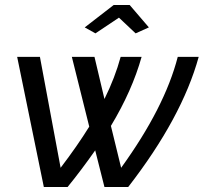

<svg xmlns="http://www.w3.org/2000/svg" viewBox="-20 -750 817 770"><path d="M319.8 -640.1 436 -730H500L577.1 -640.1L523.9 -616.2L457 -679.2L362.8 -616.2ZM48.8 -522H140.1L223.1 -77.1Q290.5 -165.5 337.9 -242.2L268.1 -522H358.9L398.9 -353Q441.4 -439 463.9 -522H547.9Q509.8 -386.2 424.8 -245.1L465.8 -77.1Q640.6 -318.8 692.9 -522H776.9Q709.5 -277.8 494.1 0H398.9L361.8 -147Q305.2 -66.4 251 0H155.8Z"/></svg>

Font: Rawline Medium
Style: Italic
Weight: 500
Italic angle: -12°
Designer: Matt McInerney, Pablo Impallari, Rodrigo Fuenzalida
Foundry: Matt McInerney, Pablo Impallari, Rodrigo Fuenzalida
Version: Version 4.020;PS 004.020;hotconv 1.0.88;makeotf.lib2.5.64775